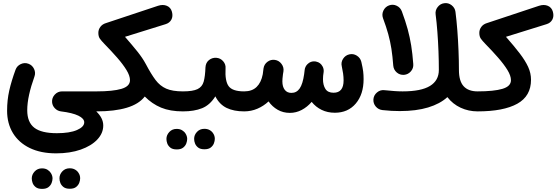

<svg xmlns="http://www.w3.org/2000/svg" viewBox="-20 -678 3624 1242"><path d="M25.9 38.1Q25.9 -30.3 39.8 -92Q53.7 -153.8 80.6 -227.1Q89.8 -252 114.3 -263.4Q138.7 -274.9 164.1 -265.6Q189 -256.3 200.4 -231.9Q211.9 -207.5 202.6 -182.1Q180.2 -120.1 168.2 -65.2Q156.2 -10.3 156.2 35.2Q156.2 112.8 201.9 148.2Q247.6 183.6 347.7 183.6Q431.2 183.6 478 163.1Q524.9 142.6 524.9 113.3Q524.9 88.9 487.1 70.3Q449.2 51.8 374 42.5Q351.6 39.6 335.2 22.7Q318.8 5.9 316.9 -17.1Q314.9 -44.9 334.2 -65.9Q353.5 -86.9 381.8 -86.9H605.5Q632.3 -86.9 651.1 -67.9Q669.9 -48.8 669.9 -22Q669.9 4.9 651.1 23.7Q632.3 42.5 605.5 42.5H602.5Q647.9 85.4 647.9 133.8Q647.9 183.6 609.4 224.6Q570.8 265.6 502 289.8Q433.1 314 342.8 314Q243.7 314 172.6 279.5Q101.6 245.1 63.7 182.9Q25.9 120.6 25.9 38.1ZM364.7 475.1Q364.7 450.2 383.3 430.4Q401.9 410.6 430.7 410.6Q451.2 410.6 465.8 419.2Q480.5 427.7 488.3 440.9Q498.5 456.1 498.5 475.6Q498.5 488.8 492.7 504.4Q486.8 520 472.4 531.5Q458 543 431.2 543Q404.3 543 389.9 531.2Q375.5 519.5 370.1 504.4Q364.7 490.7 364.7 475.1ZM185.5 476.1Q185.5 451.2 204.1 431.2Q222.7 411.1 251.5 411.1Q272.5 411.1 286.9 419.9Q301.3 428.7 309.1 441.4Q319.8 458.5 319.8 476.1Q319.8 489.3 314 505.1Q308.1 521 293.5 532.5Q278.8 543.9 252.4 543.9Q225.1 543.9 210.7 532.2Q196.3 520.5 190.9 505.4Q185.5 490.2 185.5 476.1Z M540.5 -22Q540.5 -48.8 559.6 -67.9Q578.6 -86.9 605.5 -86.9Q710.4 -86.9 765.6 -103.3Q820.8 -119.6 820.8 -159.2Q820.8 -188 798.1 -225.1Q775.4 -262.2 737.8 -305.2Q700.2 -348.1 655.3 -394Q635.7 -414.1 626 -428Q616.2 -441.9 616.2 -465.3Q616.2 -486.8 629.2 -504.2Q642.1 -521.5 664.6 -528.3L1002.4 -640.6Q1034.2 -650.9 1059.3 -640.4Q1084.5 -629.9 1092.3 -601.6Q1100.1 -572.3 1088.4 -550.8Q1076.7 -529.3 1050.8 -521.5L788.6 -439.9Q835 -386.7 868.7 -344.7Q902.3 -302.7 922.4 -265.1Q923.3 -263.7 924.3 -261.7Q957.5 -198.7 986.3 -160.4Q1015.1 -122.1 1055.4 -104.5Q1095.7 -86.9 1163.1 -86.9H1163.6Q1190.4 -86.9 1209.2 -67.9Q1228 -48.8 1228 -22Q1228 4.9 1209.2 23.7Q1190.4 42.5 1163.6 42.5H1163.1Q1080.6 42.5 1022.2 18.3Q963.9 -5.9 916.5 -53.7Q878.4 -4.4 799.8 19Q721.2 42.5 605.5 42.5Q578.6 42.5 559.6 23.7Q540.5 4.9 540.5 -22Z M1098.6 -22Q1098.6 -48.8 1117.7 -67.9Q1136.7 -86.9 1163.6 -86.9Q1227.5 -86.9 1257.8 -101.6Q1288.1 -116.2 1297.6 -150.1Q1307.1 -184.1 1309.1 -242.7Q1311 -272.5 1331.5 -289.1Q1352.1 -305.7 1378.9 -304.2Q1406.2 -302.2 1423.8 -281.7Q1441.4 -261.2 1439 -235.4Q1434.6 -153.8 1459.2 -120.4Q1483.9 -86.9 1559.1 -86.9H1559.6Q1586.4 -86.9 1605.2 -67.9Q1624 -48.8 1624 -22Q1624 4.9 1605.2 23.7Q1586.4 42.5 1559.6 42.5H1559.1Q1492.7 42.5 1446.3 20.3Q1399.9 -2 1373 -54.7Q1337.9 1.5 1287.1 22Q1236.3 42.5 1163.6 42.5Q1136.7 42.5 1117.7 23.7Q1098.6 4.9 1098.6 -22ZM1235.8 219.7Q1235.8 194.8 1254.4 175Q1272.9 155.3 1301.8 155.3Q1322.3 155.3 1336.9 163.8Q1351.6 172.4 1359.4 185.5Q1369.6 200.7 1369.6 220.2Q1369.6 233.4 1363.8 249Q1357.9 264.6 1343.5 276.1Q1329.1 287.6 1302.2 287.6Q1275.4 287.6 1261 275.9Q1246.6 264.2 1241.2 249Q1235.8 235.4 1235.8 219.7ZM1056.6 220.7Q1056.6 195.8 1075.2 175.8Q1093.8 155.8 1122.6 155.8Q1143.6 155.8 1158 164.6Q1172.4 173.3 1180.2 186Q1190.9 203.1 1190.9 220.7Q1190.9 233.9 1185.1 249.8Q1179.2 265.6 1164.6 277.1Q1149.9 288.6 1123.5 288.6Q1096.2 288.6 1081.8 276.9Q1067.4 265.1 1062 250Q1056.6 234.9 1056.6 220.7Z M1495.1 -22Q1495.1 -48.8 1513.9 -67.9Q1532.7 -86.9 1559.6 -86.9Q1610.4 -86.9 1639.9 -115.5Q1669.4 -144 1679.7 -197.3Q1681.6 -211.4 1684.6 -235.4Q1688.5 -262.2 1710.2 -278.3Q1731.9 -294.4 1758.3 -290.5Q1784.7 -286.6 1801 -264.6Q1817.4 -242.7 1813.5 -216.3Q1812.5 -211.4 1812 -207Q1811.5 -202.6 1810.5 -198.2Q1808.1 -179.7 1807.4 -169.9Q1806.6 -160.2 1806.6 -151.9Q1806.6 -117.2 1821.8 -97.2Q1836.9 -77.1 1865.2 -77.1Q1898.9 -77.1 1918.7 -106Q1938.5 -134.8 1947.3 -197.3Q1948.2 -210 1950.7 -224.6V-225.1Q1951.7 -237.3 1957.5 -247.6Q1961.9 -256.3 1969.2 -263.2Q1989.7 -283.7 2018.1 -280.8Q2021 -280.3 2023.9 -279.8Q2024.9 -279.8 2025.9 -279.3Q2025.9 -279.3 2025.9 -279.3Q2053.7 -273.4 2066.9 -247.6Q2066.9 -247.6 2067.4 -247.1Q2067.4 -246.6 2067.9 -246.1Q2068.4 -245.1 2068.4 -244.6Q2068.4 -244.6 2068.8 -244.1Q2075.2 -229.5 2073.7 -213.4Q2072.3 -200.2 2070.3 -187.5Q2069.3 -176.3 2069.3 -166Q2069.3 -127.4 2085 -102.8Q2100.6 -78.1 2137.7 -78.1Q2202.6 -78.1 2202.6 -157.7Q2202.6 -179.7 2199.5 -202.1Q2196.3 -224.6 2190.9 -249Q2184.6 -274.9 2199.2 -297.6Q2213.9 -320.3 2239.3 -326.2Q2265.1 -332.5 2288.1 -318.1Q2311 -303.7 2317.4 -277.8Q2326.7 -237.8 2329.3 -215.6Q2332 -193.4 2332 -166Q2332 -67.9 2281.5 -8.3Q2231 51.3 2146 51.3Q2098.6 51.3 2060.5 32.7Q2022.5 14.2 1996.1 -19Q1967.8 14.2 1931.6 33.2Q1895.5 52.2 1855 52.2Q1811.5 52.2 1776.4 32.2Q1741.2 12.2 1717.3 -22Q1685.5 7.8 1645.3 25.1Q1605 42.5 1559.6 42.5Q1532.7 42.5 1513.9 23.7Q1495.1 4.9 1495.1 -22Z M2797.9 -585Q2794.4 -610.8 2811 -632.3Q2827.6 -653.8 2853.5 -657.2Q2879.9 -661.1 2901.4 -644.3Q2922.9 -627.4 2926.3 -601.6Q2933.6 -544.9 2938.5 -480.5Q2943.4 -416 2946 -350.6Q2948.7 -285.2 2948.7 -225.6Q2948.7 -153.8 2979 -120.4Q3009.3 -86.9 3069.3 -86.9H3069.8Q3096.7 -86.9 3115.5 -67.9Q3134.3 -48.8 3134.3 -22Q3134.3 4.9 3115.5 23.7Q3096.7 42.5 3069.8 42.5H3069.3Q3010.7 42.5 2959.7 18.8Q2908.7 -4.9 2874 -49.8Q2826.7 -6.3 2749.5 17.1Q2672.4 40.5 2566.4 40.5Q2539.1 40.5 2512.7 39.1Q2486.3 37.6 2454.6 34.2Q2427.7 31.2 2410.6 11Q2393.6 -9.3 2395.5 -36.1Q2397.9 -62.5 2418.9 -80.1Q2439.9 -97.7 2466.3 -94.7Q2501 -91.3 2529.1 -89.1Q2557.1 -86.9 2584.5 -86.9Q2704.1 -86.9 2761.5 -122.1Q2818.8 -157.2 2818.8 -225.6Q2818.8 -282.2 2816.4 -345.9Q2814 -409.7 2809.3 -471.7Q2804.7 -533.7 2797.9 -585ZM2457.5 -560.5Q2448.7 -585.4 2460.2 -609.6Q2471.7 -633.8 2496.6 -643.1Q2521.5 -652.3 2545.9 -640.9Q2570.3 -629.4 2579.6 -604Q2603 -541 2617.2 -489Q2631.3 -437 2639.9 -383.8Q2648.4 -330.6 2653.3 -264.2Q2655.8 -237.3 2638.2 -216.8Q2620.6 -196.3 2593.8 -193.8Q2566.9 -191.9 2546.6 -209.2Q2526.4 -226.6 2523.9 -253.4Q2519.5 -313.5 2512 -361.8Q2504.4 -410.2 2491.5 -457.3Q2478.5 -504.4 2457.5 -560.5Z M3004.9 -22Q3004.9 -48.8 3023.9 -67.9Q3043 -86.9 3069.8 -86.9Q3174.8 -86.9 3230 -103.3Q3285.2 -119.6 3285.2 -159.2Q3285.2 -188 3262.5 -225.1Q3239.7 -262.2 3202.1 -305.2Q3164.6 -348.1 3119.6 -394Q3100.1 -414.1 3090.3 -428Q3080.6 -441.9 3080.6 -465.3Q3080.6 -486.8 3093.5 -504.2Q3106.4 -521.5 3128.9 -528.3L3466.8 -640.6Q3498.5 -650.9 3523.7 -640.4Q3548.8 -629.9 3556.6 -601.6Q3564.5 -572.3 3552.7 -550.8Q3541 -529.3 3515.1 -521.5L3252.9 -439.9Q3306.2 -379.4 3342 -332.5Q3377.9 -285.6 3396.5 -245.1Q3415 -204.6 3415 -162.1Q3415 -56.2 3325.9 -6.8Q3236.8 42.5 3069.8 42.5Q3043 42.5 3023.9 23.7Q3004.9 4.9 3004.9 -22Z"/></svg>

Font: Mikhak-DS1-FD Bold
Style: Bold
Weight: 700
Designer: Amin Abedi
Version: Version 3.2